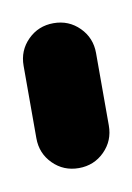

<svg xmlns="http://www.w3.org/2000/svg" viewBox="-40 -230 180 261"><g transform="rotate(-10 50.0 -100.0)"><path d="M0 -50H100V-150H0ZM50 -100Q29 -100 14.5 -85.5Q0 -71 0 -50Q0 -29 14.5 -14.5Q29 0 50 0Q71 0 85.5 -14.5Q100 -29 100 -50Q100 -71 85.5 -85.5Q71 -100 50 -100ZM50 -200Q29 -200 14.5 -185.5Q0 -171 0 -150Q0 -129 14.5 -114.5Q29 -100 50 -100Q71 -100 85.5 -114.5Q100 -129 100 -150Q100 -171 85.5 -185.5Q71 -200 50 -200Z"/></g></svg>

Font: Wavefont SemiBold
Style: Regular
Weight: 600
Version: Version 3.004;gftools[0.9.33]